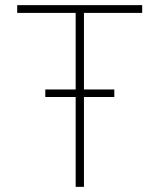

<svg xmlns="http://www.w3.org/2000/svg" viewBox="-20 -727 620 747"><path d="M46.9 -707H533.2V-676.8H306.6V-378.9H424.8V-349.6H306.6V0H274.4V-349.6H156.2V-378.9H274.4V-676.8H46.9Z"/></svg>

Font: Pretendard GOV Thin
Style: Regular
Weight: 100
Designer: Base glyphs from Inter by Rasmus Andersson; Hangeul glyphs from Noto Sans CJK(Source Han Sans) by Jang Soo-young and Kan
Foundry: Kil Hyung-jin
Version: Version 1.309